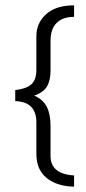

<svg xmlns="http://www.w3.org/2000/svg" viewBox="-20 -594 323 718"><path d="M257 -531Q215 -531 192 -508.5Q169 -486 169 -441V-329Q169 -293 155.5 -270.5Q142 -248 109 -237V-236Q141 -222 155 -194.5Q169 -167 169 -123V-11Q169 57 257 62V104Q194 103 155 72Q116 41 116 -19V-137Q116 -173 97.5 -193.5Q79 -214 37 -216V-257Q79 -262 97.5 -279Q116 -296 116 -333V-459Q116 -508 152.5 -541Q189 -574 257 -574Z"/></svg>

Font: Mukta Malar Light
Style: Regular
Weight: 300
Designer: Aadarsh Rajan, Girish Dalvi, Yashodeep Gholap
Foundry: Ek Type
Version: Version 2.538;PS 1.000;hotconv 16.6.51;makeotf.lib2.5.65220;